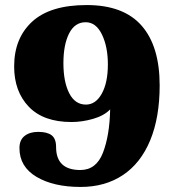

<svg xmlns="http://www.w3.org/2000/svg" viewBox="-20 -730 692 760"><path d="M57 -144Q57 -176 77.5 -192Q98 -208 131 -208Q167 -208 184.5 -194.5Q202 -181 202 -148Q202 -57 298 -57Q361 -57 387.5 -125.5Q414 -194 416 -297Q392 -272 348.5 -259.5Q305 -247 263 -247Q152 -247 94 -307.5Q36 -368 36 -467Q36 -579 107.5 -644.5Q179 -710 323 -710Q469 -710 540.5 -628.5Q612 -547 612 -392Q612 -265 574.5 -174.5Q537 -84 466.5 -37Q396 10 299 10Q192 10 124.5 -30Q57 -70 57 -144ZM407 -475Q407 -545 383.5 -593.5Q360 -642 319 -642Q276 -642 253.5 -597.5Q231 -553 231 -480Q231 -406 254 -361Q277 -316 320 -316Q359 -316 383 -359.5Q407 -403 407 -475Z"/></svg>

Font: Taviraj ExtraBold
Style: Regular
Weight: 800
Designer: Katatrad Team
Foundry: CadsonDemak
Version: Version 1.001